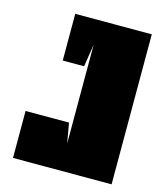

<svg xmlns="http://www.w3.org/2000/svg" viewBox="-99 -715 678 790"><g transform="rotate(15 240.0 -319.5)"><path d="M230 -115V-535L215 -440H124V-639H450V0H30V-200H215Z"/></g></svg>

Font: Banana Brick
Style: Regular
Weight: 400
Designer: artmaker
Foundry: artmaker
Version: Version 4.000 2011 initial release